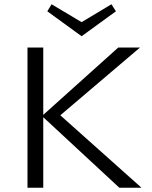

<svg xmlns="http://www.w3.org/2000/svg" viewBox="-20 -881 713 901"><path d="M363 -711 202 -828 222 -861 363 -777 503 -861 524 -828ZM540 0 183 -331V0H109V-658H183V-342L535 -658H637L263 -340L644 0Z"/></svg>

Font: Ysabeau SC
Style: Regular
Weight: 400
Designer: Christian Thalmann (Catharsis Fonts)
Version: Version 0.003